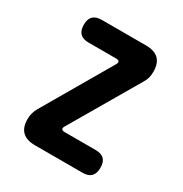

<svg xmlns="http://www.w3.org/2000/svg" viewBox="-170 -858 939 987"><g transform="rotate(30 300.0 -365.0)"><path d="M176 0Q125 0 100 -24.5Q75 -49 75 -97Q75 -117 79.5 -133Q84 -149 92 -164L328 -569Q336 -582 332 -588.5Q328 -595 313 -595H150Q116 -595 99.5 -612Q83 -629 83 -663Q83 -697 100 -713.5Q117 -730 151 -730H413Q464 -730 489 -705.5Q514 -681 514 -631Q514 -612 510 -596.5Q506 -581 497 -566L260 -161Q252 -148 256 -141.5Q260 -135 275 -135H458Q492 -135 508.5 -118.5Q525 -102 525 -68Q525 -34 508.5 -17Q492 0 458 0Z"/></g></svg>

Font: Maple Mono ExtraBold
Style: Regular
Weight: 800
Monospace: yes
Designer: subframe7536
Version: Version 7.000